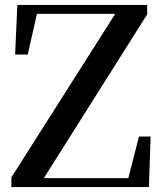

<svg xmlns="http://www.w3.org/2000/svg" viewBox="-20 -755 657 775"><path d="M26 0H581L588 -204H541L498 -36H157L574 -697V-735H50L41 -535H92L129 -699H445L26 -39Z"/></svg>

Font: Noto Serif CJK JP SemiBold
Style: Regular
Weight: 600
Designer: Ryoko NISHIZUKA 西塚涼子 (kana & ideographs); Frank Grießhammer (Latin, Greek & Cyrillic); Wenlong ZHANG 张文龙 (bopomofo); San
Foundry: Adobe
Version: Version 2.001;hotconv 1.1.0;makeotfexe 2.6.0